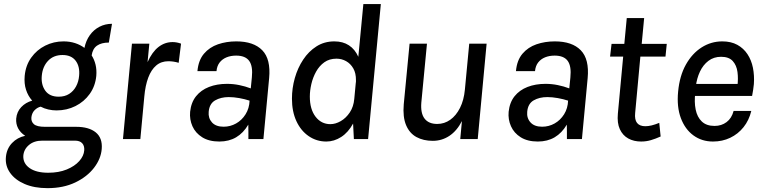

<svg xmlns="http://www.w3.org/2000/svg" viewBox="-20 -704 3857 972"><path d="M220.5 248.5Q153.5 248.5 104.8 227.5Q56 206.5 30.8 170.5Q5.5 134.5 10 90Q14 48.5 40.8 20.2Q67.5 -8 107.5 -16.5Q83 -32.5 71.5 -54.8Q60 -77 62 -103.5Q65 -138 87.5 -161.8Q110 -185.5 143 -194.5Q122 -218 111.8 -249.5Q101.5 -281 105 -320Q110 -373 138 -412.2Q166 -451.5 209 -473Q252 -494.5 301.5 -494.5Q333 -494.5 360 -485.8Q387 -477 407.5 -461.5Q415 -498.5 434.8 -526Q454.5 -553.5 483.5 -568.5Q512.5 -583.5 547 -583.5L531 -488.5Q493.5 -488.5 471.2 -473Q449 -457.5 444 -423.5Q457.5 -402.5 463.8 -376.5Q470 -350.5 467.5 -320Q462.5 -268 434.2 -228.5Q406 -189 362 -167Q318 -145 266 -145Q245.5 -145 224.5 -149.8Q203.5 -154.5 186 -164Q169 -160 155.5 -146.5Q142 -133 139 -111Q136.5 -89 151.5 -75.5Q166.5 -62 208 -62H365.5Q430 -62 464.8 -33.8Q499.5 -5.5 495 50Q491 100 456 145.5Q421 191 360.8 219.8Q300.5 248.5 220.5 248.5ZM224 170.5Q277.5 170.5 317.8 154Q358 137.5 381.2 111.5Q404.5 85.5 406.5 56.5Q408 34 396 21Q384 8 359 8H194.5Q152 8 126 30.5Q100 53 98 85.5Q96.5 123.5 130 147Q163.5 170.5 224 170.5ZM277 -214.5Q308 -214.5 330 -228.5Q352 -242.5 365 -266.5Q378 -290.5 380.5 -320Q385 -367.5 363 -396.5Q341 -425.5 296.5 -425.5Q251 -425.5 223.2 -396Q195.5 -366.5 191.5 -320Q187.5 -275.5 209.2 -245Q231 -214.5 277 -214.5Z M602.5 0 648 -483H736L727 -389.5Q750.5 -441.5 782.5 -466.2Q814.5 -491 854 -491Q864 -491 875 -489Q886 -487 896.5 -483L884.5 -386Q872 -390 858.5 -392Q845 -394 832.5 -394Q796 -394 770.8 -372.5Q745.5 -351 730.5 -311Q715.5 -271 710.5 -214.5L690.5 0Z M1090.5 12.5Q1038 12.5 1003.8 -9Q969.5 -30.5 954.2 -65Q939 -99.5 942.5 -138Q947.5 -185.5 972.5 -216.8Q997.5 -248 1038 -263.8Q1078.5 -279.5 1129 -279.5Q1161 -279.5 1191.5 -273.2Q1222 -267 1249.5 -256.5L1255 -311.5Q1261 -369 1241.5 -395.8Q1222 -422.5 1175.5 -422.5Q1148.5 -422.5 1127 -413.8Q1105.5 -405 1092 -387.8Q1078.5 -370.5 1076 -344H979.5Q984.5 -399 1012.5 -432Q1040.5 -465 1083.5 -479.8Q1126.5 -494.5 1176 -494.5Q1264 -494.5 1307.8 -449.5Q1351.5 -404.5 1342.5 -308.5L1313.5 0H1237.5Q1237.5 -18.5 1237.5 -36.5Q1237.5 -54.5 1237 -73Q1212 -30.5 1175.5 -9Q1139 12.5 1090.5 12.5ZM1112 -62.5Q1146 -62.5 1175.2 -79Q1204.5 -95.5 1223.2 -125.5Q1242 -155.5 1243.5 -194.5Q1219 -202.5 1191 -207.5Q1163 -212.5 1138 -212.5Q1098 -212.5 1069 -195.8Q1040 -179 1036.5 -138Q1033.5 -106 1053.2 -84.2Q1073 -62.5 1112 -62.5Z M1632 12.5Q1582.5 12.5 1542.8 -14.8Q1503 -42 1480.5 -90.8Q1458 -139.5 1458 -204.5Q1458 -257.5 1472.5 -308.8Q1487 -360 1514.8 -402Q1542.5 -444 1582.2 -469.2Q1622 -494.5 1672.5 -494.5Q1716 -494.5 1746.5 -474.5Q1777 -454.5 1794 -416.5L1819.5 -683.5H1908L1843.5 0H1771.5L1767.5 -78.5Q1743 -33.5 1707.2 -10.5Q1671.5 12.5 1632 12.5ZM1652.5 -75.5Q1678.5 -75.5 1705 -90.8Q1731.5 -106 1750.8 -134.8Q1770 -163.5 1773.5 -203.5L1781 -283Q1782 -288 1782 -290.5Q1782 -293 1782 -297.5Q1782.5 -333.5 1768.5 -357.8Q1754.5 -382 1732 -394.5Q1709.5 -407 1683.5 -407Q1647.5 -407 1622 -388.8Q1596.5 -370.5 1580.2 -341.2Q1564 -312 1556.2 -278.5Q1548.5 -245 1548.5 -215Q1548.5 -151 1577.5 -113.2Q1606.5 -75.5 1652.5 -75.5Z M2171 9Q2123.5 9 2088.2 -10.2Q2053 -29.5 2035.8 -70.5Q2018.5 -111.5 2024 -176L2053.5 -483H2141.5L2113 -185Q2108.5 -131 2129.2 -103.8Q2150 -76.5 2193.5 -76.5Q2229.5 -76.5 2259.2 -97.5Q2289 -118.5 2308.8 -157.8Q2328.5 -197 2333.5 -250.5L2355.5 -483H2443.5L2398.5 0H2310L2318.5 -91Q2293 -41.5 2255 -16.2Q2217 9 2171 9Z M2703 12.5Q2650.5 12.5 2616.2 -9Q2582 -30.5 2566.8 -65Q2551.5 -99.5 2555 -138Q2560 -185.5 2585 -216.8Q2610 -248 2650.5 -263.8Q2691 -279.5 2741.5 -279.5Q2773.5 -279.5 2804 -273.2Q2834.5 -267 2862 -256.5L2867.5 -311.5Q2873.5 -369 2854 -395.8Q2834.5 -422.5 2788 -422.5Q2761 -422.5 2739.5 -413.8Q2718 -405 2704.5 -387.8Q2691 -370.5 2688.5 -344H2592Q2597 -399 2625 -432Q2653 -465 2696 -479.8Q2739 -494.5 2788.5 -494.5Q2876.5 -494.5 2920.2 -449.5Q2964 -404.5 2955 -308.5L2926 0H2850Q2850 -18.5 2850 -36.5Q2850 -54.5 2849.5 -73Q2824.5 -30.5 2788 -9Q2751.5 12.5 2703 12.5ZM2724.5 -62.5Q2758.5 -62.5 2787.8 -79Q2817 -95.5 2835.8 -125.5Q2854.5 -155.5 2856 -194.5Q2831.5 -202.5 2803.5 -207.5Q2775.5 -212.5 2750.5 -212.5Q2710.5 -212.5 2681.5 -195.8Q2652.5 -179 2649 -138Q2646 -106 2665.8 -84.2Q2685.5 -62.5 2724.5 -62.5Z M3225.5 12.5Q3188.5 12.5 3160.5 -3Q3132.5 -18.5 3118 -49.8Q3103.5 -81 3108 -129L3136.5 -435.5L3157 -417.5H3068.5L3076 -482H3163L3138.5 -459.5L3153 -612.5H3241L3226.5 -459.5L3206 -482H3355.5L3349 -417.5H3199L3223.5 -435.5L3195.5 -132Q3192 -98 3205.2 -81.5Q3218.5 -65 3247 -65Q3262 -65 3279.2 -69.2Q3296.5 -73.5 3317.5 -82L3324.5 -13Q3299 -1.5 3275.2 5.5Q3251.5 12.5 3225.5 12.5Z M3589.5 12.5Q3533 12.5 3490.5 -18.5Q3448 -49.5 3426.8 -106.2Q3405.5 -163 3413 -240.5Q3420.5 -320 3452.2 -376.8Q3484 -433.5 3532 -464Q3580 -494.5 3636.5 -494.5Q3681 -494.5 3712.8 -477Q3744.5 -459.5 3764.2 -429.5Q3784 -399.5 3791.8 -360.5Q3799.5 -321.5 3796.5 -278.5Q3795 -264.5 3792.8 -249Q3790.5 -233.5 3787.5 -218.5H3475.5L3500 -235.5Q3494 -188 3501.8 -149.5Q3509.5 -111 3533 -88.8Q3556.5 -66.5 3597.5 -66.5Q3632.5 -66.5 3658.2 -85.8Q3684 -105 3694 -142.5H3783.5Q3772 -95 3744.2 -60.2Q3716.5 -25.5 3676.8 -6.5Q3637 12.5 3589.5 12.5ZM3502.5 -266 3483 -279H3737.5L3713 -267.5Q3718 -305.5 3713.5 -339.5Q3709 -373.5 3689.5 -395Q3670 -416.5 3630.5 -416.5Q3593.5 -416.5 3566.5 -396Q3539.5 -375.5 3523.5 -341.5Q3507.5 -307.5 3502.5 -266Z"/></svg>

Font: Karla Medium
Style: Italic
Weight: 500
Italic angle: -8°
Designer: Jonathan Pinhorn
Version: Version 2.001